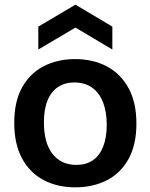

<svg xmlns="http://www.w3.org/2000/svg" viewBox="-20 -789 644 822"><path d="M302 13Q225 13 166 -18.5Q107 -50 74 -111.5Q41 -173 41 -263Q41 -355 75 -415.5Q109 -476 168 -506Q227 -536 301 -536Q378 -536 437 -505Q496 -474 530 -412.5Q564 -351 564 -260Q564 -168 529.5 -107Q495 -46 436 -16.5Q377 13 302 13ZM307 -83Q348 -83 377 -102.5Q406 -122 421.5 -161Q437 -200 437 -254Q437 -311 421 -351.5Q405 -392 374 -414Q343 -436 298 -436Q258 -436 228.5 -416.5Q199 -397 183.5 -359Q168 -321 168 -265Q168 -177 205 -130Q242 -83 307 -83ZM144 -577V-675L303 -769L461 -675V-577L303 -671Z"/></svg>

Font: Bricolage Grotesque 18pt SemiBold
Style: Regular
Weight: 600
Version: Version 1.001;gftools[0.9.33.dev8+g029e19f]